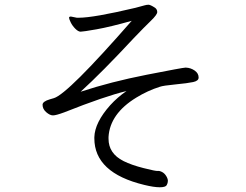

<svg xmlns="http://www.w3.org/2000/svg" viewBox="-20 -757 1040 812"><path d="M280 -687 305 -682H313Q376 -682 553 -724Q580 -731 590 -734Q600 -737 608 -737Q616 -737 636 -724Q645 -717 645 -706Q645 -695 618 -669Q591 -643 546 -596Q412 -452 321 -369Q448 -411 601 -441Q754 -471 764 -471H767Q787 -470 803.5 -458.5Q820 -447 820 -429Q820 -415 797 -410Q774 -405 722 -400Q670 -395 656 -390Q605 -374 556 -344Q445 -276 439 -178V-170Q439 -108 502 -76Q536 -59 587.5 -46Q639 -33 647 -34Q655 -35 665.5 -29.5Q676 -24 683 -12.5Q690 -1 690 8Q690 17 685 26Q680 35 655.5 35Q631 35 590 25Q379 -26 379 -172V-177Q381 -239 446 -312Q477 -346 515 -372Q423 -350 252 -282Q217 -269 204 -269Q191 -269 175.5 -282.5Q160 -296 160 -314Q160 -328 191 -337Q197 -339 208 -342Q266 -359 537 -669Q445 -643 388 -633Q331 -623 321 -623Q311 -623 298.5 -635.5Q286 -648 279 -662.5Q272 -677 272 -682Q272 -687 280 -687Z"/></svg>

Font: LXGW WenKai
Style: Regular
Weight: 400
Designer: LXGW / Fontworks Inc.
Foundry: LXGW / Fontworks Inc.
Version: Version 1.520; June 14, 2025